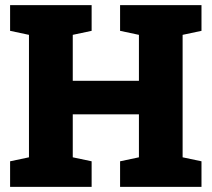

<svg xmlns="http://www.w3.org/2000/svg" viewBox="-20 -731 828 751"><path d="M264.6 -283.7V-115.7L338.4 -100.1V0H19.5V-100.1L93.3 -115.7V-594.7L19.5 -610.4V-710.9H338.4V-610.4L264.6 -594.7V-415H523.4V-594.7L449.7 -610.4V-710.9H768.1V-610.4L694.3 -594.7V-115.7L768.1 -100.1V0H449.7V-100.1L523.4 -115.7V-283.7Z"/></svg>

Font: Suwannaphum Black
Style: Regular
Weight: 900
Designer: Danh Hong
Version: Version 8.002; ttfautohint (v1.8.3)